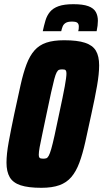

<svg xmlns="http://www.w3.org/2000/svg" viewBox="-20 -888 493 916"><path d="M177 8Q115 8 78.5 -4Q42 -16 26.5 -42.5Q11 -69 11 -112Q11 -153 21.5 -210.5Q32 -268 48 -344Q65 -423 78 -481.5Q91 -540 106.5 -581Q122 -622 144.5 -647.5Q167 -673 201 -684.5Q235 -696 286 -696Q349 -696 385.5 -684Q422 -672 437.5 -646Q453 -620 453 -576Q453 -536 443 -478.5Q433 -421 416 -344Q400 -269 387 -211Q374 -153 358.5 -111.5Q343 -70 320.5 -43.5Q298 -17 263.5 -4.5Q229 8 177 8ZM186 -131Q195 -131 201 -133Q207 -135 212.5 -145Q218 -155 224.5 -177.5Q231 -200 240 -240.5Q249 -281 262 -344Q281 -432 289 -476Q297 -520 297 -537Q297 -547 294.5 -551Q292 -555 288 -556Q284 -557 277 -557Q268 -557 262 -555Q256 -553 250.5 -543Q245 -533 239 -510.5Q233 -488 224 -447.5Q215 -407 202 -344Q190 -285 181.5 -246.5Q173 -208 169 -185Q165 -162 165 -150Q165 -141 167.5 -137Q170 -133 175 -132Q180 -131 186 -131ZM184 -739Q190 -767 197 -790.5Q204 -814 218.5 -831.5Q233 -849 259.5 -858.5Q286 -868 330 -868Q376 -868 401.5 -858.5Q427 -849 437 -831Q447 -813 447 -789Q447 -778 445.5 -765.5Q444 -753 441 -739H353Q355 -745 355.5 -751Q356 -757 356 -762Q356 -773 349.5 -779Q343 -785 323 -785Q303 -785 293 -778.5Q283 -772 279 -762Q275 -752 272 -739Z"/></svg>

Font: Saira Condensed Black
Style: Italic
Weight: 900
Width: 3
Italic angle: -12°
Designer: Hector Gatti with collaboration of the Omnibus-Type team
Foundry: Omnibus-Type
Version: Version 1.101